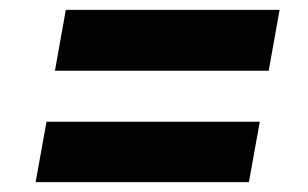

<svg xmlns="http://www.w3.org/2000/svg" viewBox="-20 -484 622 388"><path d="M91 -341 113 -464H545L523 -341ZM52 -116 74 -238H505L483 -116Z"/></svg>

Font: DM Sans 36pt ExtraBold
Style: Italic
Weight: 800
Italic angle: -10°
Designer: Colophon Foundry, Jonny Pinhorn
Foundry: Colophon Foundry
Version: Version 4.004;gftools[0.9.30]